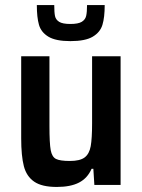

<svg xmlns="http://www.w3.org/2000/svg" viewBox="-20 -733 562 761"><path d="M64 -185V-510H176V-234Q176 -165 181 -138Q186 -111 202 -103Q218 -95 257 -95Q297 -95 315.5 -109Q334 -123 339.5 -153.5Q345 -184 345 -244V-510H458V0H354L350 -64H343Q327 -27 293.5 -9.5Q260 8 205 8Q146 8 115.5 -13Q85 -34 74.5 -74.5Q64 -115 64 -185ZM126 -713H195Q195 -684 198 -669.5Q201 -655 214.5 -646.5Q228 -638 259 -638Q290 -638 304 -646.5Q318 -655 321.5 -670Q325 -685 325 -713H395Q395 -664 386 -634.5Q377 -605 347.5 -587.5Q318 -570 259 -570Q201 -570 172 -587.5Q143 -605 134.5 -634.5Q126 -664 126 -713Z"/></svg>

Font: Saira Semi Condensed Medium
Style: Regular
Weight: 500
Width: 4
Designer: Hector Gatti with collaboration of the Omnibus-Type team
Foundry: Omnibus-Type
Version: Version 1.001; ttfautohint (v1.8)